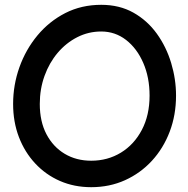

<svg xmlns="http://www.w3.org/2000/svg" viewBox="-20 -733 785 801"><path d="M360.4 47.9Q289.6 47.9 230.2 22Q170.9 -3.9 127 -51Q83 -98.1 58.8 -161.4Q34.7 -224.6 34.7 -299.3Q34.7 -378.4 61 -452.4Q87.4 -526.4 136.2 -585.2Q185.1 -644 252.4 -678.5Q319.8 -712.9 402.3 -712.9Q478.5 -712.9 536.6 -680.2Q594.7 -647.5 634.3 -592.5Q673.8 -537.6 694.1 -470.2Q714.4 -402.8 714.4 -334Q714.4 -253.4 688 -183.8Q661.6 -114.3 613.8 -62.3Q565.9 -10.3 501.5 18.8Q437 47.9 360.4 47.9ZM360.4 -62.5Q429.2 -62.5 484.4 -96.2Q539.6 -129.9 571.8 -191.2Q604 -252.4 604 -334Q604 -410.2 577.6 -470.7Q551.3 -531.2 505.9 -566.4Q460.4 -601.6 402.3 -601.6Q349.1 -601.6 302.5 -577.9Q255.9 -554.2 220.7 -512.7Q185.5 -471.2 165.8 -416.5Q146 -361.8 146 -299.3Q146 -226.1 173.8 -173.1Q201.7 -120.1 250 -91.3Q298.3 -62.5 360.4 -62.5Z"/></svg>

Font: Mikhak-DS2-FD SemiBold
Style: Regular
Weight: 600
Designer: Amin Abedi
Version: Version 3.2